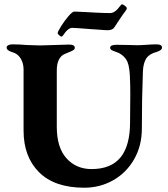

<svg xmlns="http://www.w3.org/2000/svg" viewBox="-20 -862 785 896"><path d="M11 0ZM90 -253V-538Q90 -567 76.5 -589Q63 -611 39 -618Q11 -626 11 -640Q11 -647 18.5 -651Q26 -655 37 -655Q71 -655 104 -652Q148 -650 167 -650Q185 -650 235 -652Q283 -654 302 -654Q329 -654 329 -639Q329 -632 321.5 -627.5Q314 -623 302 -618.5Q290 -614 282 -610Q265 -603 255 -584Q245 -565 245 -533V-271Q245 -173 290.5 -123Q336 -73 407 -73Q498 -73 542.5 -127.5Q587 -182 587 -292L588 -418Q588 -463 587 -483Q586 -548 574.5 -574Q563 -600 534 -615Q528 -618 517 -621.5Q506 -625 500 -629Q494 -633 494 -639Q494 -653 524 -653L583 -652Q595 -651 620 -651Q638 -651 664 -653Q692 -655 710 -655Q736 -655 736 -640Q736 -627 709 -619Q676 -610 662.5 -589Q649 -568 647 -531Q642 -405 642 -262Q642 -182 606 -119Q570 -56 508.5 -21Q447 14 373 14Q235 14 162.5 -58Q90 -130 90 -253ZM249 -707Q249 -714 265 -739.5Q281 -765 299.5 -786.5Q318 -808 327 -808Q341 -808 375 -806Q399 -804 410 -804L430 -803Q468 -801 494 -801Q512 -801 529 -820Q534 -826 540.5 -834Q547 -842 549 -842Q554 -842 563 -835Q572 -828 572 -823Q572 -819 564.5 -809Q557 -799 554 -795L531 -761L514 -735Q505 -721 483 -721Q470 -721 449 -723Q428 -725 405 -726Q331 -732 316 -732Q303 -732 286 -713Q284 -710 277 -700.5Q270 -691 268 -691Q263 -691 256 -697.5Q249 -704 249 -707Z"/></svg>

Font: EB Garamond
Style: Bold
Weight: 700
Designer: Georg Duffner and Octavio Pardo
Foundry: Georg Duffner
Version: Version 1.000; ttfautohint (v1.6)